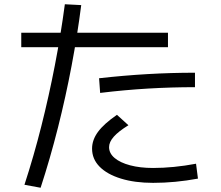

<svg xmlns="http://www.w3.org/2000/svg" viewBox="-20 -827 1040 903"><path d="M95 42Q139 -93 174.5 -234Q210 -375 238 -519.5Q266 -664 285 -807L362 -803Q344 -662 316.5 -516.5Q289 -371 252.5 -226.5Q216 -82 171 56ZM700 33Q614 33 549 13Q484 -7 448.5 -43Q413 -79 413 -128Q413 -169 441 -207Q469 -245 530 -287L584 -238Q537 -209 515 -184Q493 -159 493 -135Q493 -106 519 -84Q545 -62 592 -49.5Q639 -37 700 -37Q747 -37 798 -42Q849 -47 902 -57L911 13Q857 23 804.5 28Q752 33 700 33ZM80 -605V-673H770V-605ZM446 -459Q562 -472 673.5 -478.5Q785 -485 897 -485V-417Q787 -417 676.5 -410.5Q566 -404 451 -390Z"/></svg>

Font: M PLUS 1 Code
Style: Regular
Weight: 400
Designer: Coji Morishita
Foundry: UNDERFOREST DESIGN
Version: Version 1.005